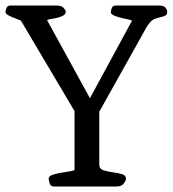

<svg xmlns="http://www.w3.org/2000/svg" viewBox="-37 -678 628 698"><path d="M140 -29Q140 -37 151.5 -41.5Q163 -46 179 -49Q195 -52 210.5 -54Q226 -56 234 -60V-274L39 -603Q35 -605 25.5 -608.5Q16 -612 6.5 -616Q-3 -620 -10 -624.5Q-17 -629 -17 -634Q-17 -640 -13.5 -649Q-10 -658 2 -658H168Q186 -658 194 -649.5Q202 -641 202 -636Q202 -627 193.5 -622Q185 -617 173.5 -614Q162 -611 151 -609.5Q140 -608 134 -605L290 -321L443 -603Q437 -606 424 -608.5Q411 -611 398 -614.5Q385 -618 375.5 -622.5Q366 -627 366 -634Q366 -640 369.5 -649Q373 -658 385 -658H541Q559 -658 565 -649.5Q571 -641 571 -636Q571 -626 566 -622.5Q561 -619 552 -617Q541 -614 533.5 -612Q526 -610 520.5 -607Q515 -604 510 -598.5Q505 -593 498 -583L324 -272V-77Q325 -63 340.5 -58.5Q356 -54 374 -51.5Q392 -49 406.5 -45Q421 -41 421 -27Q421 -22 413 -11Q405 0 387 0H159Q147 0 143.5 -11.5Q140 -23 140 -29Z"/></svg>

Font: Asar
Style: Regular
Weight: 400
Designer: Eben Sorkin
Foundry: Eben Sorkin, Pria Ravichandran
Version: Version 1.003; ttfautohint (v1.3) -l 8 -r 50 -G 0 -x 0 -H 45